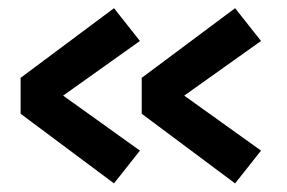

<svg xmlns="http://www.w3.org/2000/svg" viewBox="-20 -524 690 462"><path d="M254.3 -82.7 29.6 -250.3 82 -329.6 316.7 -161.6ZM29.6 -250.3V-336.7H71.3V-250.3ZM82 -258.4 29.6 -336.7 254.3 -504.3 316.7 -425.4ZM545.7 -82.7 321 -250.3 373.4 -329.6 608.1 -161.6ZM321 -250.3V-336.7H362.7V-250.3ZM373.4 -258.4 321 -336.7 545.7 -504.3 608.1 -425.4Z"/></svg>

Font: Trispace Thin
Style: Regular
Weight: 100
Designer: Tyler Finck
Foundry: Etcetera Type Company
Version: Version 1.210